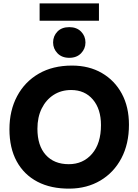

<svg xmlns="http://www.w3.org/2000/svg" viewBox="-20 -1109 821 1139"><path d="M394 10Q282 11 202 -31Q122 -73 79 -152Q36 -231 36 -342Q36 -453 81.5 -538.5Q127 -624 210 -672Q293 -720 407 -720Q508 -720 584 -676Q660 -632 702.5 -553.5Q745 -475 745 -369Q745 -255 700 -170Q655 -85 575.5 -38Q496 9 394 10ZM388 -135Q473 -135 526 -196.5Q579 -258 579 -367Q579 -462 531 -518.5Q483 -575 402 -575Q343 -575 298 -546Q253 -517 227.5 -465.5Q202 -414 202 -345Q202 -245 251.5 -190Q301 -135 388 -135ZM215 -986V-1089H567V-986ZM391 -766Q347 -766 321 -793Q295 -820 295 -857Q295 -895 320.5 -921.5Q346 -948 391 -948Q435 -948 461 -921.5Q487 -895 487 -857Q487 -820 461 -793Q435 -766 391 -766Z"/></svg>

Font: Livvic
Style: Bold
Weight: 700
Designer: Jacques Le Bailly, Baron von Fonthausen
Version: Version 1.001; ttfautohint (v1.8.2)